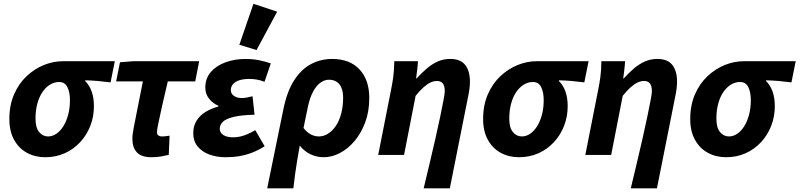

<svg xmlns="http://www.w3.org/2000/svg" viewBox="-20 -820 4231 1016"><path d="M219.2 12Q165.6 12 122.6 -11.5Q79.6 -34.9 54.6 -80.2Q29.5 -125.5 29.5 -189.5Q29.5 -263.5 54.4 -320.6Q79.3 -377.8 120.8 -416.8Q162.4 -455.8 212.3 -476Q262.2 -496.1 313.2 -496.1H587.6L565.1 -384.1Q528.2 -388.7 496.8 -391.5Q465.3 -394.2 430.7 -395V-391Q452.8 -369.9 464.9 -336.3Q477 -302.7 477 -258.1Q477 -203 457.9 -154Q438.8 -105 404 -67.5Q369.3 -30.1 322.3 -9Q275.2 12 219.2 12ZM234.4 -98Q257.2 -98 277.8 -111.9Q298.5 -125.7 314.7 -151.1Q330.9 -176.6 340.5 -212.1Q350.1 -247.7 350.1 -290.2Q350.1 -331.8 336.7 -358.9Q323.3 -386.1 293.1 -386.1Q266.9 -386.1 244.2 -371.9Q221.5 -357.8 204.2 -332.2Q187 -306.6 177.5 -271.1Q167.9 -235.6 167.9 -191.9Q167.9 -144.3 187.1 -121.2Q206.3 -98 234.4 -98Z M781.1 12Q728 12 704.2 -13.9Q680.5 -39.8 680.5 -85Q680.5 -98.2 682.4 -112.6Q684.3 -127 687.8 -145.6L736.1 -389.4H594.5L614.9 -490.5L685.5 -496.1H1034L1013.2 -389.4H867.9Q850.5 -316.6 837.8 -259.5Q825 -202.4 817.8 -166.8Q810.6 -131.1 810.6 -121.9Q810.6 -108.3 818 -103.2Q825.4 -98 835.1 -98Q848.5 -98 857.8 -99.4Q867.1 -100.7 877.3 -102L873.1 -0.6Q857.4 3.2 834.1 7.6Q810.7 12 781.1 12Z M1173.6 12Q1125.5 12 1086.5 -2.8Q1047.6 -17.6 1025.1 -45.9Q1002.6 -74.2 1002.6 -114.5Q1002.6 -153.2 1020.2 -181.4Q1037.8 -209.6 1068.2 -228Q1098.6 -246.4 1135.7 -256.4V-260.4Q1108.3 -271.4 1087.3 -296.7Q1066.4 -322 1066.4 -356Q1066.4 -406.2 1096.4 -439.9Q1126.3 -473.5 1174.8 -490.8Q1223.2 -508 1277.8 -508Q1317.5 -508 1350.3 -501.5Q1383.1 -494.9 1413 -484.5L1379.8 -387.4Q1357 -395.9 1338.1 -399.1Q1319.2 -402.3 1299 -402.3Q1268.2 -402.3 1246.3 -395.2Q1224.5 -388.1 1213 -374.6Q1201.5 -361.2 1201.5 -343.5Q1201.5 -324 1217.9 -312.6Q1234.2 -301.2 1259.2 -301.2Q1272.5 -301.2 1286.5 -303.9Q1300.4 -306.7 1316.3 -310.7L1327 -213Q1256.9 -211.2 1216.6 -201.5Q1176.3 -191.8 1159.6 -175.7Q1142.9 -159.6 1142.9 -139Q1142.9 -117.4 1162.1 -105.4Q1181.3 -93.3 1213.2 -93.3Q1233.3 -93.3 1252.6 -97.8Q1272 -102.3 1291.4 -110.9Q1310.9 -119.5 1330.9 -131.2L1380.5 -46Q1346.1 -24.6 1313.5 -12.1Q1281 0.4 1246.8 6.2Q1212.7 12 1173.6 12ZM1337.5 -555.1 1246.6 -583.2 1321.1 -799.8 1446.6 -758.1Z M1393.9 176.7 1479.7 -242.6Q1499.2 -337.6 1537.3 -396.2Q1575.4 -454.9 1626.9 -481.5Q1678.4 -508.1 1737.9 -508.1Q1831 -508.1 1882.6 -452.5Q1934.1 -396.8 1934.1 -301.8Q1934.1 -230.4 1912.6 -172.6Q1891.1 -114.8 1856 -73.4Q1820.8 -32.1 1778.3 -10Q1735.7 12 1692.8 12Q1656.1 12 1623.3 -3.5Q1590.5 -19 1566.2 -49.3Q1558.7 -9.6 1552.7 28.1Q1546.6 65.8 1541.5 102.2Q1536.4 138.7 1532.3 176.7ZM1666.8 -98Q1692.1 -98 1715.1 -112.1Q1738.1 -126.1 1756.5 -152.8Q1774.9 -179.4 1785.3 -218Q1795.7 -256.6 1795.7 -304.8Q1795.7 -348.9 1776.3 -373.5Q1756.9 -398.1 1720.3 -398.1Q1697.4 -398.1 1675.6 -382.4Q1653.8 -366.8 1636.4 -334.4Q1619 -302.1 1608.8 -252.6L1586.1 -142.7Q1598.7 -126.1 1612.3 -116.4Q1625.8 -106.6 1639.9 -102.3Q1653.9 -98 1666.8 -98Z M2221.9 176.7Q2238.1 109.5 2254.2 41.5Q2270.3 -26.6 2284.7 -89.7Q2299.1 -152.9 2309.9 -205Q2320.7 -257.2 2327.2 -291.7Q2333.6 -326.1 2333.6 -337.2Q2333.6 -365.3 2323.1 -378.4Q2312.7 -391.5 2292.9 -391.5Q2275.2 -391.5 2257.8 -383.3Q2240.3 -375.1 2221 -357.9Q2201.6 -340.6 2179.2 -312.8L2118.1 0H1981.3L2050 -348.1Q2056 -377.9 2060.7 -410.6Q2065.4 -443.4 2066.4 -496.1H2191.6Q2190.6 -472.7 2187.5 -448.8Q2184.4 -424.9 2181.9 -405.2H2184.7Q2212.5 -435.5 2239.6 -458.5Q2266.8 -481.5 2296.8 -494.8Q2326.8 -508.1 2362.4 -508.1Q2416.9 -508.1 2441.8 -476.2Q2466.7 -444.4 2466.7 -388.6Q2466.7 -370.9 2464.3 -351Q2461.9 -331 2456.9 -308L2360.3 176.7Z M2726.2 12Q2672.6 12 2629.6 -11.5Q2586.6 -34.9 2561.6 -80.2Q2536.5 -125.5 2536.5 -189.5Q2536.5 -263.5 2561.4 -320.6Q2586.3 -377.8 2627.8 -416.8Q2669.4 -455.8 2719.3 -476Q2769.2 -496.1 2820.2 -496.1H3094.6L3072.1 -384.1Q3035.2 -388.7 3003.8 -391.5Q2972.3 -394.2 2937.7 -395V-391Q2959.8 -369.9 2971.9 -336.3Q2984 -302.7 2984 -258.1Q2984 -203 2964.9 -154Q2945.8 -105 2911 -67.5Q2876.3 -30.1 2829.3 -9Q2782.2 12 2726.2 12ZM2741.4 -98Q2764.2 -98 2784.8 -111.9Q2805.5 -125.7 2821.7 -151.1Q2837.9 -176.6 2847.5 -212.1Q2857.1 -247.7 2857.1 -290.2Q2857.1 -331.8 2843.7 -358.9Q2830.3 -386.1 2800.1 -386.1Q2773.9 -386.1 2751.2 -371.9Q2728.5 -357.8 2711.2 -332.2Q2694 -306.6 2684.5 -271.1Q2674.9 -235.6 2674.9 -191.9Q2674.9 -144.3 2694.1 -121.2Q2713.3 -98 2741.4 -98Z M3317.9 176.7Q3334.1 109.5 3350.2 41.5Q3366.3 -26.6 3380.7 -89.7Q3395.1 -152.9 3405.9 -205Q3416.7 -257.2 3423.2 -291.7Q3429.6 -326.1 3429.6 -337.2Q3429.6 -365.3 3419.1 -378.4Q3408.7 -391.5 3388.9 -391.5Q3371.2 -391.5 3353.8 -383.3Q3336.3 -375.1 3317 -357.9Q3297.6 -340.6 3275.2 -312.8L3214.1 0H3077.3L3146 -348.1Q3152 -377.9 3156.7 -410.6Q3161.4 -443.4 3162.4 -496.1H3287.6Q3286.6 -472.7 3283.5 -448.8Q3280.4 -424.9 3277.9 -405.2H3280.7Q3308.5 -435.5 3335.6 -458.5Q3362.8 -481.5 3392.8 -494.8Q3422.8 -508.1 3458.4 -508.1Q3512.9 -508.1 3537.8 -476.2Q3562.7 -444.4 3562.7 -388.6Q3562.7 -370.9 3560.3 -351Q3557.9 -331 3552.9 -308L3456.3 176.7Z M3822.2 12Q3768.6 12 3725.6 -11.5Q3682.6 -34.9 3657.6 -80.2Q3632.5 -125.5 3632.5 -189.5Q3632.5 -263.5 3657.4 -320.6Q3682.3 -377.8 3723.8 -416.8Q3765.4 -455.8 3815.3 -476Q3865.2 -496.1 3916.2 -496.1H4190.6L4168.1 -384.1Q4131.2 -388.7 4099.8 -391.5Q4068.3 -394.2 4033.7 -395V-391Q4055.8 -369.9 4067.9 -336.3Q4080 -302.7 4080 -258.1Q4080 -203 4060.9 -154Q4041.8 -105 4007 -67.5Q3972.3 -30.1 3925.3 -9Q3878.2 12 3822.2 12ZM3837.4 -98Q3860.2 -98 3880.8 -111.9Q3901.5 -125.7 3917.7 -151.1Q3933.9 -176.6 3943.5 -212.1Q3953.1 -247.7 3953.1 -290.2Q3953.1 -331.8 3939.7 -358.9Q3926.3 -386.1 3896.1 -386.1Q3869.9 -386.1 3847.2 -371.9Q3824.5 -357.8 3807.2 -332.2Q3790 -306.6 3780.5 -271.1Q3770.9 -235.6 3770.9 -191.9Q3770.9 -144.3 3790.1 -121.2Q3809.3 -98 3837.4 -98Z"/></svg>

Font: Source Sans Variable
Style: Italic
Weight: 200
Italic angle: -11°
Designer: Paul D. Hunt
Foundry: Adobe Systems Incorporated
Version: Version 3.006;hotconv 1.0.111;makeotfexe 2.5.65597